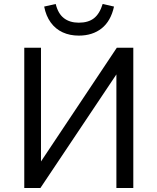

<svg xmlns="http://www.w3.org/2000/svg" viewBox="-20 -945 791 965"><path d="M102 0V-705H186V-129H183L567 -705H650V0H565V-577H569L183 0ZM376 -766Q331 -766 295 -782.5Q259 -799 235 -832Q211 -865 202 -912L260 -925Q272 -876 301.5 -853.5Q331 -831 376 -831Q424 -831 452.5 -853.5Q481 -876 496 -925L553 -912Q537 -839 491 -802.5Q445 -766 376 -766Z"/></svg>

Font: Nunito Sans 7pt SemiCondensed
Style: Regular
Weight: 400
Width: 4
Designer: Vernon Adams
Foundry: Vernon Adams
Version: Version 3.101;gftools[0.9.27]